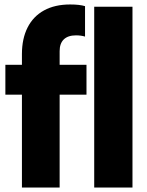

<svg xmlns="http://www.w3.org/2000/svg" viewBox="-20 -838 656 858"><path d="M246.5 -548.5H366.5V-415H246.5V0H78V-415H4V-548.5H78V-596.5Q78 -665 103.2 -715Q128.5 -765 176.8 -791.5Q225 -818 293.5 -818Q335.5 -818 360 -810.5V-674.5Q342 -680 319.5 -680Q284 -680 265.2 -662Q246.5 -644 246.5 -609.5ZM401 -808H572V0H401Z"/></svg>

Font: Encode Sans Condensed ExtraBold
Style: Regular
Weight: 800
Width: 3
Designer: Multiple Designers
Foundry: Impallari Type
Version: Version 2.000